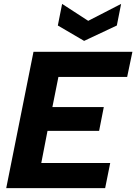

<svg xmlns="http://www.w3.org/2000/svg" viewBox="-20 -966 700 986"><path d="M633 -571H280L249 -416H513L489 -294H224L192 -129H546L520 0H12L152 -700H660ZM602 -946 580 -835 412 -756 277 -835 299 -946 433 -859Z"/></svg>

Font: Albert Sans ExtraBold
Style: Italic
Weight: 800
Italic angle: -11.25°
Designer: Andreas Rasmussen
Foundry: a.Foundry
Version: Version 1.025